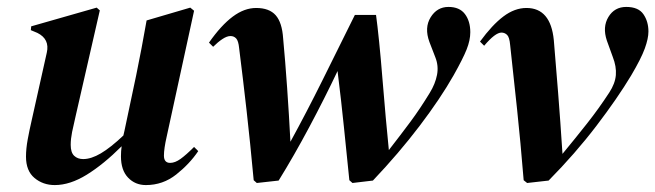

<svg xmlns="http://www.w3.org/2000/svg" viewBox="-20 -519 1891 554"><path d="M138 15Q104 15 79.5 -5.5Q55 -26 55 -67Q55 -90 60 -117Q65 -144 71 -170L115 -367Q124 -406 88 -424L69 -432L70 -443L259 -497L268 -489L198 -183Q192 -158 188 -138Q184 -118 184 -101Q184 -79 194 -69.5Q204 -60 220 -60Q243 -60 271 -76.5Q299 -93 336 -128Q337 -134 339 -141L373 -302Q381 -341 388.5 -380.5Q396 -420 403 -460L529 -497L540 -488L461 -125Q453 -90 453 -70Q453 -49 471 -49Q485 -49 501 -60.5Q517 -72 540 -95L552 -83Q527 -46 488.5 -15.5Q450 15 401 15Q370 15 349.5 -6.5Q329 -28 329 -68Q329 -83 331 -97Q279 -45 230.5 -15Q182 15 138 15Z M721 9 712 1Q702 -107 691.5 -200Q681 -293 670 -380Q668 -401 661.5 -408Q655 -415 645 -415Q635 -415 622 -406.5Q609 -398 595 -384L583 -396Q618 -446 651.5 -471Q685 -496 719 -496Q757 -496 775.5 -475Q794 -454 797 -408Q803 -344 808.5 -265.5Q814 -187 818 -110Q864 -194 910 -286.5Q956 -379 1004 -476H1065Q1069 -447 1074 -398Q1079 -349 1083.5 -292Q1088 -235 1093 -180.5Q1098 -126 1102 -86Q1137 -131 1164.5 -168Q1192 -205 1220 -251Q1236 -277 1241 -303Q1246 -329 1236 -354L1219 -398Q1204 -439 1222.5 -469Q1241 -499 1274 -499Q1306 -499 1321.5 -478.5Q1337 -458 1337 -426Q1337 -403 1326.5 -376.5Q1316 -350 1289 -302Q1251 -235 1191 -156Q1131 -77 1056 2L997 9L988 1Q980 -77 972.5 -151Q965 -225 954 -314Q917 -236 872.5 -152.5Q828 -69 784 2Z M1501 9 1491 1Q1482 -109 1472 -203.5Q1462 -298 1452 -389Q1450 -412 1443 -418.5Q1436 -425 1427 -425Q1409 -425 1377 -387L1365 -399Q1400 -447 1432.5 -471.5Q1465 -496 1499 -496Q1569 -496 1578 -403Q1584 -332 1590.5 -250Q1597 -168 1603 -75Q1641 -121 1674.5 -163.5Q1708 -206 1738 -252Q1755 -278 1757 -302.5Q1759 -327 1748 -355L1731 -402Q1718 -441 1735.5 -470Q1753 -499 1787 -499Q1822 -499 1836.5 -478Q1851 -457 1851 -428Q1851 -408 1840.5 -379Q1830 -350 1801 -301Q1762 -236 1701 -156Q1640 -76 1563 2Z"/></svg>

Font: DM Serif Display
Style: Italic
Weight: 400
Italic angle: -12°
Designer: Colophon Foundry, Frank Grießhammer
Foundry: Colophon Foundry
Version: Version 5.100; ttfautohint (v1.8.2)